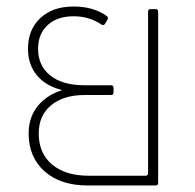

<svg xmlns="http://www.w3.org/2000/svg" viewBox="-20 -570 600 590"><path d="M250 0Q166 0 117 -43.5Q68 -87 68 -160Q68 -209 95.5 -243.5Q123 -278 171 -293Q120 -306 93 -339Q66 -372 66 -420Q66 -479 104 -514.5Q142 -550 206 -550Q268 -550 309 -520Q314 -516 310 -509L302 -496Q300 -493 297.5 -493Q295 -493 291 -495Q254 -520 206 -520Q156 -520 126.5 -493Q97 -466 97 -420Q97 -368 134.5 -338Q172 -308 240 -308H321Q329 -308 329 -300V-286Q329 -278 321 -278H240Q175 -278 137 -246.5Q99 -215 99 -160Q99 -99 140 -64.5Q181 -30 253 -30H427Q435 -30 435 -38V-534Q435 -542 443 -542H458Q466 -542 466 -534V-8Q466 0 458 0Z"/></svg>

Font: LINE Seed Sans TH App Thin
Style: Regular
Weight: 250
Designer: Dalton Maag Ltd | Thai characters by Cadson Demak Co.,Ltd.
Foundry: Dalton Maag Ltd
Version: Version 1.003